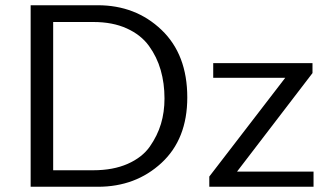

<svg xmlns="http://www.w3.org/2000/svg" viewBox="-20 -713 1251 733"><path d="M779 0V-39L1069 -416H794V-472H1173V-434L885 -58H1177V0ZM97 0V-693H353Q498 -693 596.5 -599Q695 -505 695 -341Q695 -182 596.5 -91Q498 0 354 0ZM183 -63H336Q412 -63 467.5 -87.5Q523 -112 552 -153.5Q581 -195 594.5 -240Q608 -285 608 -337Q608 -395 593.5 -445.5Q579 -496 548.5 -538Q518 -580 464 -604.5Q410 -629 337 -629H183Z"/></svg>

Font: Coval
Style: Light
Weight: 300
Foundry: Context Ltd
Version: Version 001.000